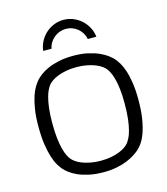

<svg xmlns="http://www.w3.org/2000/svg" viewBox="-137 -1052 1025 1176"><g transform="rotate(-15 376.0 -464.5)"><path d="M377 -646.5Q339.8 -646.5 310.1 -640.6Q280.3 -634.8 257.8 -625.7Q235.4 -616.7 220 -606Q204.6 -595.2 196.8 -585.4Q188.5 -575.2 179.7 -558.3Q170.9 -541.5 163.6 -514.2Q156.2 -486.8 151.4 -447.3Q146.5 -407.7 146.5 -352.1Q146.5 -294.9 151.4 -254.4Q156.2 -213.9 163.8 -186Q171.4 -158.2 180.2 -141.1Q189 -124 197.3 -114.3Q205.1 -104.5 220.2 -93.8Q235.4 -83 257.8 -74.2Q280.3 -65.4 309.6 -59.6Q338.9 -53.7 375.5 -53.7Q412.1 -53.7 441.9 -59.6Q471.7 -65.4 494.1 -74.5Q516.6 -83.5 531.7 -94.2Q546.9 -105 555.2 -115.2Q563 -125.5 572 -142.6Q581.1 -159.7 588.6 -188Q596.2 -216.3 601.1 -257.3Q606 -298.3 606 -356Q606 -410.6 601.1 -449.7Q596.2 -488.8 588.6 -515.9Q581.1 -543 572.3 -559.6Q563.5 -576.2 555.7 -585.9Q547.9 -595.7 532.7 -606.4Q517.6 -617.2 495.1 -626Q472.7 -634.8 443.1 -640.6Q413.6 -646.5 377 -646.5ZM59.1 -355Q59.1 -418.5 66.7 -465.1Q74.2 -511.7 85.4 -544.7Q96.7 -577.6 109.9 -598.6Q123 -619.6 134.3 -632.3Q145.5 -644.5 165.3 -659.7Q185.1 -674.8 214.6 -688Q244.1 -701.2 284.4 -710Q324.7 -718.8 377 -718.8Q429.2 -718.8 469.2 -709.7Q509.3 -700.7 538.8 -687.5Q568.4 -674.3 588.1 -659.2Q607.9 -644 619.1 -631.8Q630.4 -619.1 643.3 -598.4Q656.2 -577.6 667.5 -544.7Q678.7 -511.7 686 -465.3Q693.4 -418.9 693.4 -355.5Q693.4 -282.7 684.3 -231Q675.3 -179.2 661.9 -144Q648.4 -108.9 632.6 -87.9Q616.7 -66.9 603.5 -55.7Q590.3 -44.4 569.8 -31.5Q549.3 -18.6 521.2 -7.3Q493.2 3.9 456.8 11.2Q420.4 18.6 375.5 18.6Q322.8 18.6 282.5 9.8Q242.2 1 212.6 -12.2Q183.1 -25.4 163.6 -40.5Q144 -55.7 132.8 -68.4Q121.6 -81.1 108.6 -102.5Q95.7 -124 84.7 -158.2Q73.7 -192.4 66.4 -240.5Q59.1 -288.6 59.1 -355ZM207.5 -794.9Q210.9 -826.7 225.6 -854.5Q240.2 -882.3 262.9 -902.8Q285.6 -923.3 314.7 -935.1Q343.8 -946.8 375.5 -946.8Q407.7 -946.8 436.8 -935.1Q465.8 -923.3 488.5 -902.8Q511.2 -882.3 526.1 -854.5Q541 -826.7 544.4 -794.9H490.2Q486.3 -815.4 475.8 -832.8Q465.3 -850.1 450 -862.8Q434.6 -875.5 415.5 -882.6Q396.5 -889.6 375.5 -889.6Q355 -889.6 335.7 -882.6Q316.4 -875.5 301 -862.8Q285.6 -850.1 274.9 -832.8Q264.2 -815.4 260.3 -794.9Z"/></g></svg>

Font: Metrophobic
Style: Regular
Weight: 400
Designer: vernon adams
Foundry: vernon adams
Version: Version 1.000